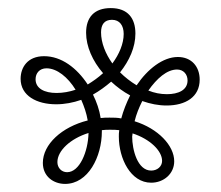

<svg xmlns="http://www.w3.org/2000/svg" viewBox="-20 -728 547 475"><path d="M392 -467C439 -467 474 -488 474 -531C474 -563 454 -587 420 -587C383 -587 345 -557 318 -517C303 -526 289 -537 277 -549C300 -578 315 -611 315 -645C315 -682 297 -708 254 -708C213 -708 193 -685 193 -647C193 -613 209 -577 235 -547C223 -536 210 -527 197 -519C170 -560 132 -589 89 -589C48 -589 31 -561 31 -533C31 -491 71 -470 119 -470C140 -470 161 -474 181 -481C188 -465 194 -448 197 -430C133 -414 86 -371 86 -325C86 -291 113 -273 141 -273C198 -273 232 -340 232 -403V-406C239 -407 246 -407 252 -407C260 -407 268 -407 275 -406C274 -400 274 -395 274 -390C274 -336 303 -276 354 -276C385 -276 411 -298 411 -329C411 -368 371 -410 313 -428C317 -445 324 -462 332 -478C352 -471 372 -467 392 -467ZM257 -679C276 -679 286 -665 286 -644C286 -620 275 -594 258 -571C241 -595 230 -622 230 -648C230 -667 238 -679 257 -679ZM120 -498C90 -498 68 -509 68 -532C68 -547 78 -559 95 -559C121 -559 148 -537 167 -506C152 -501 136 -498 120 -498ZM418 -556C434 -556 444 -544 444 -529C444 -505 421 -495 393 -495C377 -495 362 -498 347 -504C368 -534 393 -556 418 -556ZM280 -435C271 -437 261 -437 251 -437C244 -437 236 -437 229 -436C226 -456 219 -476 210 -494C226 -503 241 -514 255 -526C269 -513 285 -501 302 -492C293 -474 285 -454 280 -435ZM146 -302C132 -302 122 -313 122 -327C122 -355 154 -385 199 -399C198 -353 177 -302 146 -302ZM381 -330C381 -316 369 -306 354 -306C320 -306 307 -358 307 -390C307 -393 308 -395 308 -398C351 -384 381 -355 381 -330Z"/></svg>

Font: Arima Koshi
Style: Regular
Weight: 400
Designer: Joana Correia and Natanael Gama
Foundry: NDISCOVER
Version: Version 1.019;PS 001.019;hotconv 1.0.88;makeotf.lib2.5.64775